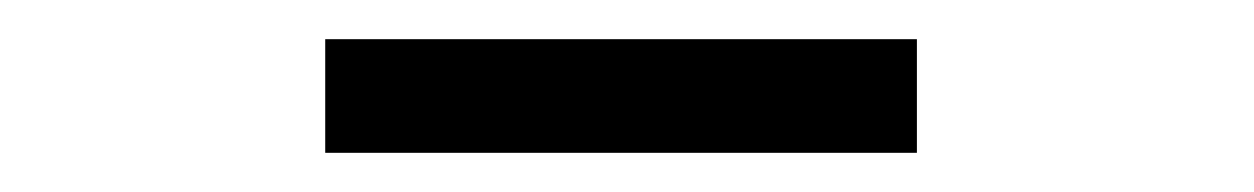

<svg xmlns="http://www.w3.org/2000/svg" viewBox="-20 -310 640 98"><path d="M448 -290V-232H146V-290Z"/></svg>

Font: Antic
Style: Regular
Weight: 400
Version: Version 1.0002